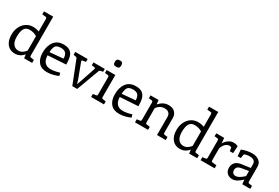

<svg xmlns="http://www.w3.org/2000/svg" viewBox="73 -1865 4297 2960"><g transform="rotate(30 2221.5 -385.0)"><path d="M535 -54V0H392L384 -66Q321 10 228 10Q141 10 90.5 -52Q40 -114 40 -222Q40 -297 70 -358.5Q100 -420 153 -455Q206 -490 271 -490Q330 -490 380 -470V-684Q380 -705 375 -712.5Q370 -720 355 -721L296 -727V-780H460V-98Q460 -77 464 -69.5Q468 -62 483 -61ZM380 -130V-387Q323 -424 247 -424Q186 -424 156.5 -378Q127 -332 127 -232Q127 -148 161 -102.5Q195 -57 255 -57Q293 -57 325.5 -78.5Q358 -100 380 -130Z M985 -86 999 -36Q963 -18 908.5 -4Q854 10 800 10Q698 10 646.5 -52.5Q595 -115 595 -220Q595 -342 652 -416Q709 -490 818 -490Q891 -490 931.5 -461Q972 -432 987.5 -378Q1003 -324 1003 -241L682 -221Q684 -140 721.5 -99Q759 -58 828 -58Q893 -58 985 -86ZM682 -278 921 -299Q921 -359 894.5 -391.5Q868 -424 805 -424Q761 -424 735.5 -410.5Q710 -397 698 -366Q686 -335 682 -278Z M1551 -480V-428L1512 -422Q1492 -419 1483 -395L1337 0H1250L1093 -399Q1089 -410 1082.5 -415Q1076 -420 1063 -422L1026 -428V-480H1246V-428L1193 -421Q1177 -420 1177 -407Q1177 -400 1183 -384L1277 -133L1299 -62L1325 -134L1409 -384Q1415 -402 1415 -407Q1415 -420 1395 -423L1350 -428V-480Z M1630 -652Q1630 -683 1644.5 -697Q1659 -711 1691 -711Q1722 -711 1733.5 -697.5Q1745 -684 1745 -651Q1745 -620 1731 -608Q1717 -596 1685 -596Q1654 -596 1642 -609Q1630 -622 1630 -652ZM1585 -54 1636 -61Q1651 -62 1655 -69.5Q1659 -77 1659 -98V-384Q1659 -406 1655 -413.5Q1651 -421 1636 -422L1585 -428V-480H1739V-98Q1739 -77 1743.5 -69.5Q1748 -62 1762 -61L1814 -54V0H1585Z M2270 -86 2284 -36Q2248 -18 2193.5 -4Q2139 10 2085 10Q1983 10 1931.5 -52.5Q1880 -115 1880 -220Q1880 -342 1937 -416Q1994 -490 2103 -490Q2176 -490 2216.5 -461Q2257 -432 2272.5 -378Q2288 -324 2288 -241L1967 -221Q1969 -140 2006.5 -99Q2044 -58 2113 -58Q2178 -58 2270 -86ZM1967 -278 2206 -299Q2206 -359 2179.5 -391.5Q2153 -424 2090 -424Q2046 -424 2020.5 -410.5Q1995 -397 1983 -366Q1971 -335 1967 -278Z M2913 -54V0H2758V-320Q2758 -366 2732 -391Q2706 -416 2655 -416Q2612 -416 2576 -394.5Q2540 -373 2520 -338V-98Q2520 -77 2524.5 -69.5Q2529 -62 2543 -61L2598 -54V0H2366V-54L2417 -61Q2432 -62 2436 -69.5Q2440 -77 2440 -98V-391Q2440 -408 2435 -415Q2430 -422 2415 -423L2366 -428V-480H2508L2517 -406Q2553 -447 2594.5 -468.5Q2636 -490 2686 -490Q2759 -490 2798.5 -450Q2838 -410 2838 -347V-98Q2838 -77 2842 -69.5Q2846 -62 2861 -61Z M3473 -54V0H3330L3322 -66Q3259 10 3166 10Q3079 10 3028.5 -52Q2978 -114 2978 -222Q2978 -297 3008 -358.5Q3038 -420 3091 -455Q3144 -490 3209 -490Q3268 -490 3318 -470V-684Q3318 -705 3313 -712.5Q3308 -720 3293 -721L3234 -727V-780H3398V-98Q3398 -77 3402 -69.5Q3406 -62 3421 -61ZM3318 -130V-387Q3261 -424 3185 -424Q3124 -424 3094.5 -378Q3065 -332 3065 -232Q3065 -148 3099 -102.5Q3133 -57 3193 -57Q3231 -57 3263.5 -78.5Q3296 -100 3318 -130Z M3921 -471 3913 -345H3855L3844 -408Q3832 -416 3807 -416Q3768 -416 3735 -381Q3702 -346 3690 -297V-98Q3690 -77 3694.5 -69.5Q3699 -62 3713 -61L3784 -54V0H3534V-54L3587 -61Q3602 -62 3606 -69.5Q3610 -77 3610 -98V-384Q3610 -406 3606 -413.5Q3602 -421 3587 -422L3536 -428V-480H3676L3686 -385Q3708 -429 3751 -459.5Q3794 -490 3841 -490Q3887 -490 3921 -471Z M4418 -54V0H4276L4268 -79Q4223 -35 4183 -12.5Q4143 10 4101 10Q4041 10 4005.5 -25.5Q3970 -61 3970 -120Q3970 -179 4005.5 -215.5Q4041 -252 4107 -261L4264 -283V-350Q4264 -390 4238 -410Q4212 -430 4162 -430Q4107 -430 4066 -411L4054 -338H3997L3989 -453Q4090 -490 4176 -490Q4246 -490 4295 -454Q4344 -418 4344 -352V-98Q4344 -77 4348 -69.5Q4352 -62 4366 -61ZM4122 -58Q4153 -58 4186.5 -78Q4220 -98 4264 -138V-229L4131 -206Q4094 -200 4074.5 -180Q4055 -160 4055 -127Q4055 -94 4073 -76Q4091 -58 4122 -58Z"/></g></svg>

Font: Enriqueta
Style: Regular
Weight: 400
Designer: Viviana Monsalve, Gustavo Ibarra
Foundry: 72Puntos
Version: Version 2.000